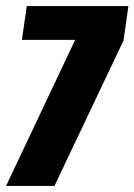

<svg xmlns="http://www.w3.org/2000/svg" viewBox="-34 -611 442 631"><path d="M-14 0 213 -480H38L54 -591H388L372 -478L145 0Z"/></svg>

Font: Alumni Sans Black
Style: Italic
Weight: 900
Italic angle: -8°
Version: Version 1.016